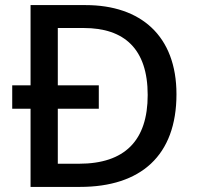

<svg xmlns="http://www.w3.org/2000/svg" viewBox="-20 -734 773 754"><path d="M316 -714H100V-399H28V-307H100V0H294C533 0 673 -123 673 -364C673 -593 533 -714 316 -714ZM309 -624C468 -624 560 -542 560 -361C560 -182 470 -91 290 -91H207V-307H368V-399H207V-624Z"/></svg>

Font: Noto Sans Medefaidrin Medium
Style: Regular
Weight: 500
Designer: Dalton Maag Ltd
Foundry: Dalton Maag Ltd
Version: Version 1.002